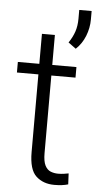

<svg xmlns="http://www.w3.org/2000/svg" viewBox="-56 -821 452 866"><g transform="rotate(5 170.5 -388.0)"><path d="M276.9 -528.3V-480.5H167.5V-128.9Q167.5 -92.3 177 -73.5Q186.5 -54.7 202.4 -48.3Q218.3 -42 236.3 -42Q249.5 -42 261.7 -43.7Q273.9 -45.4 283.7 -47.4L286.1 2Q260.7 9.8 223.6 9.8Q173.3 9.8 141.1 -19.8Q108.9 -49.3 108.9 -128.9V-480.5H11.7V-528.3H108.9V-664.1H167.5V-528.3ZM323.2 -786.1V-747.6Q323.2 -709 308.6 -672.4Q293.9 -635.7 266.6 -610.4L231.9 -635.7Q249.5 -661.6 258.3 -687.7Q267.1 -713.9 267.1 -746.6V-786.1Z"/></g></svg>

Font: Vazirmatn RD ExtraLight
Style: Regular
Weight: 200
Designer: Saber Rastikerdar
Foundry: Saber Rastikerdar
Version: Version 32.102